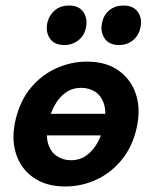

<svg xmlns="http://www.w3.org/2000/svg" viewBox="-20 -661 550 695"><path d="M216 14Q148 14 102 -17.5Q56 -49 38 -104.5Q20 -160 37 -230Q54 -299 93 -345Q132 -391 185 -414.5Q238 -438 295 -438Q364 -438 409.5 -405.5Q455 -373 472.5 -318.5Q490 -264 474 -195Q459 -130 421 -83Q383 -36 329.5 -11Q276 14 216 14ZM237 -81Q270 -81 294 -99Q318 -117 333.5 -145.5Q349 -174 356 -207Q366 -254 356.5 -284Q347 -314 325 -328.5Q303 -343 274 -343Q242 -343 218 -326Q194 -309 178 -280Q162 -251 154 -216Q145 -170 154.5 -140Q164 -110 186.5 -95.5Q209 -81 237 -81ZM114 -171 131 -249H396L379 -171ZM213 -498Q176 -498 160 -522.5Q144 -547 152 -581Q159 -608 179.5 -624.5Q200 -641 230 -641Q266 -641 282 -617Q298 -593 291 -560Q285 -532 263.5 -515Q242 -498 213 -498ZM411 -498Q374 -498 358 -523Q342 -548 350 -581Q356 -608 376.5 -624.5Q397 -641 427 -641Q463 -641 479.5 -617Q496 -593 488 -560Q482 -532 461 -515Q440 -498 411 -498Z"/></svg>

Font: Ysabeau ExtraBold
Style: Italic
Weight: 800
Italic angle: -12°
Designer: Christian Thalmann (Catharsis Fonts)
Version: Version 2.002